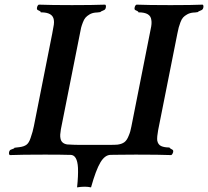

<svg xmlns="http://www.w3.org/2000/svg" viewBox="-20 -666 896 827"><path d="M457 1Q432.1 1 412.6 33.4Q393.1 65.9 372.1 141.1Q358.9 138.2 345.2 138.2Q329.1 138.2 312 141.1Q317.4 90.8 315.9 57.1Q313 1 283.2 1H272.9Q247.1 0 172.9 0Q71.8 0 22 2Q17.6 -2 19 -10Q20.5 -18.1 25.9 -21Q40 -26.9 41 -26.9Q41 -29.8 43.9 -29.8Q61 -32.2 64 -32.2Q83.5 -34.7 94.2 -42.7Q105 -50.8 111.8 -71.8Q121.6 -99.6 126 -123L205.1 -522Q208.5 -537.6 211.9 -560.1Q213.4 -571.3 211.9 -580.1Q207.5 -612.8 157.2 -612.8Q153.3 -612.8 154.8 -616.2Q153.8 -616.7 149.4 -619.4Q145 -622.1 142.1 -623Q137.7 -626 139.6 -634.5Q141.6 -643.1 147 -646Q200.7 -644 290 -644Q379.4 -644 433.1 -646Q437.5 -643.1 436 -634.5Q434.6 -626 429.2 -623Q421.9 -620.1 414.1 -616.2Q414.1 -613.8 411.1 -613.8Q397.5 -611.8 391.1 -611.8Q376.5 -610.4 365.5 -603.8Q354.5 -597.2 348.1 -589.8Q341.8 -582.5 336.7 -568.8Q331.5 -555.2 329.3 -546.4Q327.1 -537.6 324.2 -521L242.2 -108.9Q237.8 -83.5 240.2 -71.8Q243.2 -48.3 269 -43.9Q299.3 -42 319.8 -42H450.2Q474.6 -42 485.8 -43Q504.9 -45.4 515.9 -53.7Q526.9 -62 534.2 -81.1Q542 -98.6 545.9 -121.1L628.9 -540Q634.8 -565.4 631.8 -580.1Q628.4 -612.8 577.1 -612.8Q576.2 -612.8 575.4 -613.8Q574.7 -614.7 575.2 -616.2Q574.2 -616.7 569.6 -619.4Q564.9 -622.1 562 -623Q558.1 -626 560.1 -634.5Q562 -643.1 567.9 -646Q619.6 -644 708 -644H720.2Q807.1 -644 853 -646Q857.4 -643.1 856 -634.5Q854.5 -626 849.1 -623Q846.7 -622.1 841.6 -619.6Q836.4 -617.2 834 -616.2Q834 -613.8 831.1 -613.8Q819.3 -611.8 812 -611.8Q797.4 -610.4 786.1 -604Q774.9 -597.7 768.6 -590.6Q762.2 -583.5 757.1 -569.8Q752 -556.2 749.8 -547.6Q747.6 -539.1 744.1 -522L661.1 -105Q655.8 -76.7 657.2 -61Q660.6 -43 674.1 -36.9Q687.5 -30.8 709 -30.8Q710.9 -30.8 710.9 -28.8Q714.4 -25.4 723.1 -21Q727.5 -18.1 725.6 -10Q723.6 -2 717.8 2Q667 0 564.9 0Q538.6 0 499 0.5Q459.5 1 457 1Z"/></svg>

Font: Common Serif SemiBold
Style: Italic
Weight: 600
Italic angle: -12°
Designer: Philipp H. Poll, Khaled Hosny
Foundry: Stefan Peev, Context Ltd.
Version: Version 1.026